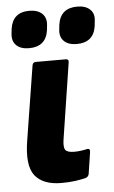

<svg xmlns="http://www.w3.org/2000/svg" viewBox="-52 -746 472 794"><g transform="rotate(-5 183.5 -349.5)"><path d="M171 11Q95 11 61.5 -31Q28 -73 45 -177L94 -484Q96 -497 109 -497H233Q246 -497 244 -484L195 -168Q190 -136 198 -124.5Q206 -113 235 -113Q249 -113 263.5 -115Q278 -117 290 -120Q301 -121 300 -108L286 -16Q283 -4 272 -1Q254 4 228.5 7.5Q203 11 171 11ZM284 -556Q249 -556 231 -574Q213 -592 217 -623L219 -642Q229 -710 299 -710Q334 -710 352.5 -692Q371 -674 366 -642L364 -623Q354 -556 284 -556ZM86 -556Q51 -556 33 -574Q15 -592 19 -623L21 -642Q31 -710 100 -710Q135 -710 153.5 -692Q172 -674 168 -642L166 -623Q156 -556 86 -556Z"/></g></svg>

Font: Sofia Sans Semi Condensed Black
Style: Italic
Weight: 900
Italic angle: -9°
Version: Version 4.100